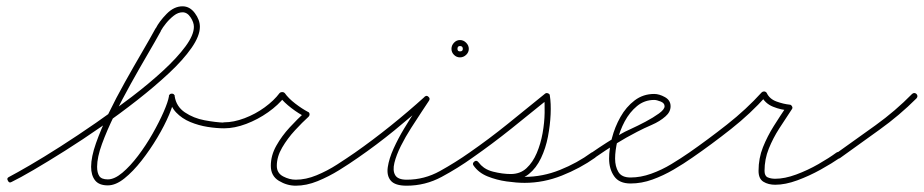

<svg xmlns="http://www.w3.org/2000/svg" viewBox="-20 -569 2930 609"><path d="M5 4Q0 -4 9 -8Q32 -20 75 -45Q118 -70 172 -104.5Q226 -139 284.5 -179.5Q343 -220 398 -262Q453 -304 497.5 -345Q542 -386 568.5 -422Q595 -458 595 -484Q595 -498 584.5 -514Q574 -530 559 -530Q545 -530 531.5 -519.5Q518 -509 507 -495.5Q496 -482 490 -471Q490 -471 490 -471Q490 -471 490 -470Q490 -470 490 -470Q490 -470 490 -470Q473 -439 447.5 -395.5Q422 -352 394.5 -302.5Q367 -253 343 -204Q319 -155 303.5 -112.5Q288 -70 288 -40Q288 -21 295 -10.5Q302 0 322 0Q343 0 368 -21Q393 -42 418 -75Q443 -108 464 -145Q485 -182 499 -214Q513 -246 516 -264Q517 -272 525 -272Q533 -272 534 -264Q539 -231 566.5 -212.5Q594 -194 629 -187.5Q664 -181 691 -180Q701 -180 701 -171Q700 -161 691 -162Q667 -162 638.5 -166.5Q610 -171 583.5 -182Q557 -193 538.5 -212.5Q520 -232 516 -262Q514 -270 525 -270Q536 -270 534 -262Q531 -240 516.5 -205.5Q502 -171 479 -132.5Q456 -94 429 -59.5Q402 -25 374.5 -3Q347 19 322 19Q294 19 281.5 3Q269 -13 269 -40Q269 -71 284.5 -115Q300 -159 324 -208.5Q348 -258 376 -308Q404 -358 430 -402.5Q456 -447 474 -480Q474 -480 474 -480Q474 -480 474 -480Q474 -479 474 -479Q474 -479 474 -479Q485 -501 508.5 -525Q532 -549 559 -549Q582 -549 598 -527.5Q614 -506 614 -484Q614 -455 587.5 -417Q561 -379 516 -337Q471 -295 415.5 -251.5Q360 -208 301 -167Q242 -126 186.5 -91Q131 -56 86.5 -30Q42 -4 17 8Q9 13 5 4Z M691 -181Q721 -181 755.5 -194Q790 -207 819.5 -228.5Q849 -250 867 -274Q870 -277 875 -277Q880 -277 883 -274Q895 -257 916.5 -240.5Q938 -224 957 -214Q961 -213 962 -207Q962 -202 959 -199Q939 -181 915.5 -155.5Q892 -130 875 -101Q858 -72 858 -43Q858 -20 878 -9.5Q898 1 918 1Q950 1 984 -13Q1018 -27 1049 -47Q1080 -67 1106 -85Q1113 -90 1119 -82Q1124 -75 1116 -69Q1089 -50 1056 -29.5Q1023 -9 987.5 5.5Q952 20 918 20Q890 20 864.5 4.5Q839 -11 839 -43Q839 -76 856.5 -107Q874 -138 899 -165Q924 -192 947 -213Q950 -216 951 -206Q952 -196 949 -198Q928 -208 904.5 -226Q881 -244 867 -262Q865 -265 875 -265Q885 -265 883 -262Q863 -236 830.5 -213Q798 -190 761 -176Q724 -162 691 -162Q682 -162 682 -171Q682 -181 691 -181Z M1103 -72Q1098 -79 1106 -85Q1163 -125 1219 -170Q1275 -215 1327 -262Q1333 -268 1339 -262Q1345 -257 1341 -250Q1333 -238 1317.5 -214.5Q1302 -191 1284 -163Q1266 -135 1251.5 -106Q1237 -77 1231 -52.5Q1225 -28 1233.5 -13.5Q1242 1 1270 1Q1326 1 1375.5 -26.5Q1425 -54 1469 -85Q1476 -90 1482 -82Q1487 -75 1479 -69Q1433 -36 1381 -8Q1329 20 1270 20Q1233 20 1219.5 4Q1206 -12 1210 -39Q1214 -66 1228.5 -98Q1243 -130 1262 -161.5Q1281 -193 1298.5 -219Q1316 -245 1325 -260Q1329 -267 1337 -260Q1345 -253 1339 -248Q1287 -201 1230.5 -155Q1174 -109 1116 -69Q1109 -64 1103 -72ZM1439 -423Q1431 -423 1431 -414Q1431 -406 1439 -406Q1448 -406 1448 -414Q1448 -423 1439 -423ZM1439 -442Q1450 -442 1458.5 -433.5Q1467 -425 1467 -414Q1467 -403 1458.5 -395Q1450 -387 1439 -387Q1428 -387 1420 -395Q1412 -403 1412 -414Q1412 -425 1420 -433.5Q1428 -442 1439 -442Z M1469 -85Q1531 -128 1590.5 -176Q1650 -224 1709 -272Q1713 -275 1718 -273Q1724 -271 1724 -266Q1728 -241 1726.5 -206.5Q1725 -172 1718 -135.5Q1711 -99 1696 -67.5Q1681 -36 1657.5 -17Q1634 2 1600 2Q1569 2 1535 -7.5Q1501 -17 1482 -44Q1477 -51 1485 -57Q1492 -62 1498 -54Q1512 -35 1538 -25Q1564 -15 1593.5 -11.5Q1623 -8 1644 -8Q1701 -8 1756 -30Q1811 -52 1856 -85Q1864 -90 1870 -83Q1875 -75 1868 -69Q1820 -35 1762 -12Q1704 11 1644 11Q1619 11 1587 6.5Q1555 2 1526.5 -9.5Q1498 -21 1482 -44Q1477 -51 1485 -57Q1492 -62 1498 -54Q1514 -32 1544 -24.5Q1574 -17 1600 -17Q1630 -17 1650 -35.5Q1670 -54 1682.5 -83.5Q1695 -113 1701 -146.5Q1707 -180 1707.5 -211Q1708 -242 1706 -263Q1705 -268 1715 -264Q1725 -260 1721 -257Q1662 -209 1602 -161Q1542 -113 1479 -69Q1472 -64 1466 -72Q1461 -79 1469 -85Z M1854 -72Q1849 -79 1857 -85Q1880 -101 1903.5 -116Q1927 -131 1951 -145Q1959 -150 1981 -160Q2003 -170 2027.5 -183Q2052 -196 2070 -209Q2088 -222 2088 -232Q2088 -242 2075.5 -247Q2063 -252 2055 -252Q2024 -252 2000.5 -232.5Q1977 -213 1961.5 -184Q1946 -155 1938.5 -123Q1931 -91 1931 -66Q1931 -41 1941.5 -23.5Q1952 -6 1980 -6Q2012 -6 2045.5 -18Q2079 -30 2109.5 -48.5Q2140 -67 2166 -85Q2173 -90 2179 -82Q2184 -75 2176 -69Q2149 -50 2116.5 -31Q2084 -12 2049.5 0.5Q2015 13 1980 13Q1944 13 1928 -10Q1912 -33 1912 -66Q1912 -96 1921 -131Q1930 -166 1948 -198Q1966 -230 1993 -250.5Q2020 -271 2055 -271Q2071 -271 2089 -261Q2107 -251 2107 -232Q2107 -214 2091 -200Q2073 -184 2047.5 -173Q2022 -162 2001 -151Q1966 -133 1933 -112.5Q1900 -92 1867 -69Q1860 -64 1854 -72Z M2166 -85Q2225 -126 2286 -174Q2347 -222 2396 -276Q2399 -279 2404 -279Q2410 -278 2412 -274Q2421 -255 2443 -247Q2465 -239 2485 -237Q2489 -237 2492 -232Q2495 -227 2492 -223Q2472 -193 2452 -162Q2432 -131 2418.5 -97.5Q2405 -64 2405 -27Q2405 -11 2415 -6.5Q2425 -2 2439 -2Q2469 -2 2505.5 -15.5Q2542 -29 2576 -48.5Q2610 -68 2633 -85Q2641 -90 2647 -83Q2652 -75 2645 -69Q2619 -51 2583 -31Q2547 -11 2509 3Q2471 17 2439 17Q2417 17 2401.5 7.5Q2386 -2 2386 -27Q2386 -67 2400 -102Q2414 -137 2434.5 -169.5Q2455 -202 2476 -233Q2479 -237 2483 -228Q2488 -218 2483 -219Q2458 -220 2432 -230.5Q2406 -241 2394 -266Q2393 -270 2403 -268Q2413 -267 2410 -264Q2361 -209 2299 -160Q2237 -111 2176 -69Q2169 -64 2163 -72Q2158 -79 2166 -85Z M2633 -83Q2695 -127 2757.5 -172Q2820 -217 2873 -271Q2880 -277 2887 -271Q2893 -264 2887 -257Q2833 -203 2769.5 -157.5Q2706 -112 2645 -68Q2637 -62 2631 -70Q2626 -78 2633 -83Z"/></svg>

Font: FRB American Cursive Guidelines Extralight
Style: Italic
Weight: 200
Italic angle: -25°
Version: Version 2.0;Modular Font Editor K font №1